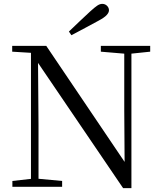

<svg xmlns="http://www.w3.org/2000/svg" viewBox="-20 -965 836 992"><path d="M336 -802Q364 -829 392 -855.5Q420 -882 446 -906Q469 -927 482.5 -936Q496 -945 508 -945Q523 -945 533 -935Q543 -925 543 -912Q543 -900 531 -887Q519 -874 489 -858Q455 -839 419.5 -820.5Q384 -802 349 -783ZM44 0V-30L150 -42H172L301 -30V0ZM140 0V-705H176L179 -319V0ZM501 -698V-728H756V-698L651 -687H631ZM616 7 167 -654 165 -655 141 -692 43 -698V-728H219L641 -103L624 -97L622 -395V-728H659V7Z"/></svg>

Font: Noto Serif TC
Style: Regular
Weight: 400
Designer: Ryoko NISHIZUKA  (kana & ideographs); Frank Grießhammer (Latin, Greek & Cyrillic); Wenlong ZHANG  (bopomofo); Sandoll Co
Foundry: Adobe
Version: Version 2.003-H1;hotconv 1.1.1;makeotfexe 2.6.0